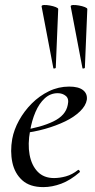

<svg xmlns="http://www.w3.org/2000/svg" viewBox="-20 -753 387 785"><path d="M157 12Q102 12 71 -16Q40 -44 30.5 -89Q21 -134 30 -185Q37 -223 58 -261Q79 -299 110 -330Q141 -361 180 -380Q219 -399 263 -399Q301 -399 319.5 -384.5Q338 -370 335 -345Q331 -321 307.5 -298Q284 -275 247 -257Q210 -239 164 -226Q118 -213 70 -208L72 -221Q147 -232 198 -256.5Q249 -281 257 -324Q263 -349 249.5 -360.5Q236 -372 216 -372Q186 -372 163 -351Q140 -330 125 -295Q110 -260 103 -218Q93 -164 101 -120.5Q109 -77 134 -51Q159 -25 201 -25Q224 -25 249.5 -32Q275 -39 299 -58Q301 -60 304.5 -56Q308 -52 306 -49Q268 -16 230.5 -2Q193 12 157 12ZM198 -475 150 -727Q150 -732 160 -732.5Q170 -733 184 -730.5Q198 -728 208 -724Q218 -720 218 -716L208 -476Q208 -474 203 -473Q198 -472 198 -475ZM317 -475 269 -727Q269 -732 279 -732.5Q289 -733 303 -730.5Q317 -728 327 -724Q337 -720 337 -716L327 -476Q327 -474 322 -473Q317 -472 317 -475Z"/></svg>

Font: Cormorant Medium
Style: Italic
Weight: 500
Italic angle: -10°
Designer: Christian Thalmann (Catharsis Fonts)
Foundry: Catharsis Fonts
Version: Version 4.000